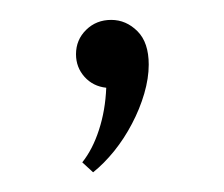

<svg xmlns="http://www.w3.org/2000/svg" viewBox="-20 -75 225 193"><path d="M62.7 88.2Q73.2 75 79.5 55.5Q85.9 35.9 86.8 13.2Q73.6 11.8 65 2.3Q56.4 -7.3 56.4 -20.5Q56.4 -35 66.6 -45Q76.8 -55 91.8 -55Q106.8 -55 118.2 -43.6Q129.5 -32.3 129.5 -10Q129.5 3.6 125 19.1Q120.5 34.5 112.7 49.3Q105 64.1 94.8 76.8Q84.5 89.5 73.6 98.2Z"/></svg>

Font: Spartan Light
Style: Regular
Weight: 300
Designer: Matt Bailey, Mirko Velimirovic
Foundry: Matt Bailey
Version: Version 1.005